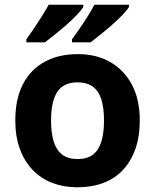

<svg xmlns="http://www.w3.org/2000/svg" viewBox="-20 -786 659 816"><path d="M574 -274Q574 -205.6 555.5 -153.1Q536.9 -100.5 502.5 -63.7Q468 -27 419 -8.5Q370 10 308.4 10Q251.2 10 202.6 -8.5Q154 -27 119 -63.5Q84 -100 64.5 -153Q45 -206 45 -274.2Q45 -364.7 77 -427.3Q109.1 -489.9 168.9 -522.9Q228.7 -556 311 -556Q388.4 -556 447.2 -523Q506 -490 540 -427.3Q574 -364.7 574 -274ZM197 -273.8Q197 -220 208.5 -183.5Q220 -147 245 -128.5Q270 -110 310 -110Q350 -110 374.5 -128.5Q399 -147 410.5 -183.5Q422 -220 422 -273.6Q422 -328 410.5 -364Q399 -400 374 -418Q349.1 -436 309.3 -436Q250 -436 223.5 -395.5Q197 -355 197 -273.8ZM528 -756Q520 -743 501 -723Q482 -703 457 -681Q432 -659 407.5 -639.5Q383 -620 365 -606H286V-619Q300 -638 318 -664Q336 -690 353 -717Q370 -744 381 -766H528ZM334 -756Q326 -743 307 -723Q288 -703 263 -681Q238 -659 213.5 -639.5Q189 -620 171 -606H92V-619Q106 -638 123.5 -664Q141 -690 158 -717Q175 -744 187 -766H334Z"/></svg>

Font: Noto Sans Gurmukhi
Style: Regular
Weight: 400
Designer: Jelle Bosma - Monotype Design Team
Foundry: Monotype Imaging Inc.
Version: Version 2.003